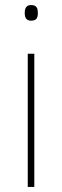

<svg xmlns="http://www.w3.org/2000/svg" viewBox="-20 -741 247 761"><path d="M103 -721C83 -721 78 -706 78 -690C78 -673 83 -659 103 -659C127 -659 130 -673 130 -690C130 -706 127 -721 103 -721ZM116 -528H90V0H116Z"/></svg>

Font: Noto Sans Lao UI Thin
Style: Regular
Weight: 100
Designer: Monotype Design Team
Foundry: Monotype Imaging Inc.
Version: Version 2.000